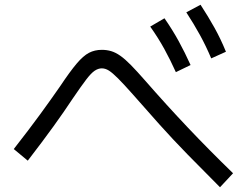

<svg xmlns="http://www.w3.org/2000/svg" viewBox="-20 -812 1040 809"><path d="M907 -23Q834 -96 771 -160.5Q708 -225 652 -287.5Q596 -350 540 -414Q501 -458 477.5 -481.5Q454 -505 439 -514.5Q424 -524 409 -524Q394 -524 379 -514Q364 -504 343 -476.5Q322 -449 286 -396Q251 -343 206 -280.5Q161 -218 97 -135L38 -184Q103 -267 150 -331.5Q197 -396 233 -448Q275 -511 303 -544Q331 -577 355 -589.5Q379 -602 409 -602Q430 -602 448.5 -596.5Q467 -591 487 -577Q507 -563 532 -537.5Q557 -512 592 -472Q682 -369 771.5 -274.5Q861 -180 962 -82ZM721 -508Q698 -559 672.5 -605.5Q647 -652 613 -700L673 -735Q707 -686 733 -638.5Q759 -591 783 -538ZM870 -566Q848 -618 822.5 -664.5Q797 -711 765 -760L825 -792Q857 -743 883.5 -695.5Q910 -648 932 -594Z"/></svg>

Font: M PLUS 2
Style: Regular
Weight: 400
Designer: Coji Morishita
Foundry: UNDERFOREST DESIGN
Version: Version 1.001